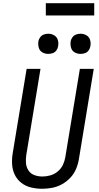

<svg xmlns="http://www.w3.org/2000/svg" viewBox="-20 -1162 616 1190"><path d="M241 8Q272 8 303.5 2Q335 -4 364 -20Q393 -36 416 -60.5Q439 -85 451.5 -115Q464 -145 469 -176L561 -735H475L385 -189Q381 -164 370 -140.5Q359 -117 338 -99.5Q317 -82 292 -75Q267 -68 243 -68Q217 -68 193.5 -76.5Q170 -85 156.5 -105.5Q143 -126 141 -151Q139 -176 143 -202L231 -735H145L59 -214Q53 -179 55 -144Q57 -109 71.5 -79Q86 -49 112.5 -28.5Q139 -8 172.5 0Q206 8 241 8ZM479 -828Q493 -828 506.5 -832.5Q520 -837 529 -849Q538 -861 540 -875Q544 -895 538.5 -914Q533 -933 516 -943Q499 -953 479 -953Q465 -953 451.5 -948Q438 -943 429 -931Q420 -919 418 -905Q415 -885 420.5 -866Q426 -847 442.5 -837.5Q459 -828 479 -828ZM279 -828Q293 -828 306.5 -832.5Q320 -837 329 -849Q338 -861 340 -875Q344 -895 338.5 -914Q333 -933 316 -943Q299 -953 279 -953Q265 -953 251.5 -948Q238 -943 229 -931Q220 -919 218 -905Q215 -885 220.5 -866Q226 -847 242.5 -837.5Q259 -828 279 -828ZM264 -1066H564V-1142H264Z"/></svg>

Font: Iosevka Sparkle
Style: Italic
Weight: 400
Italic angle: -9°
Designer: Belleve Invis
Foundry: Belleve Invis
Version: Version 4.5.0; ttfautohint (v1.8.3)